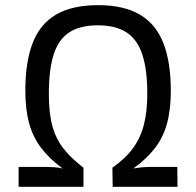

<svg xmlns="http://www.w3.org/2000/svg" viewBox="-20 -723 759 743"><path d="M360 -703Q460 -703 522 -666Q584 -629 612.5 -555.5Q641 -482 641 -372Q641 -298 626 -244Q611 -190 579 -149Q547 -108 496 -71Q514 -74 530 -75.5Q546 -77 562 -77H666L667 0H416L415 -74Q466 -110 495 -150Q524 -190 537 -241Q550 -292 550 -361Q550 -454 530.5 -512.5Q511 -571 469 -598Q427 -625 359 -625Q289 -625 247.5 -597.5Q206 -570 187.5 -511.5Q169 -453 169 -359Q169 -284 183 -234Q197 -184 226.5 -147Q256 -110 303 -74V0H52V-77H156Q173 -77 189 -76Q205 -75 222 -71Q171 -109 139 -151Q107 -193 92.5 -246.5Q78 -300 78 -372Q78 -482 106 -555.5Q134 -629 196 -666Q258 -703 360 -703Z"/></svg>

Font: Exo 2
Style: Regular
Weight: 400
Designer: Natanael Gama
Foundry: Natanael Gama
Version: Version 2.010